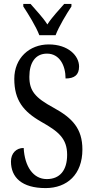

<svg xmlns="http://www.w3.org/2000/svg" viewBox="-20 -951 475 981"><path d="M181 -771H264C281 -816 320 -880 345 -918V-931H308C280 -898 246 -864 222 -826C198 -864 164 -898 136 -931H99V-918C124 -880 164 -816 181 -771ZM213 10C323 10 401 -60 401 -187C401 -294 350 -348 253 -401C159 -452 130 -487 130 -559C130 -631 161 -677 220 -677C284 -677 315 -617 315 -550C360 -550 384 -568 384 -611C384 -666 329 -724 229 -724C130 -724 53 -654 53 -548C53 -439 99 -381 192 -328C279 -279 323 -243 323 -160C323 -81 286 -36 219 -36C150 -36 106 -100 101 -195C63 -195 36 -168 36 -126C36 -45 91 10 213 10Z"/></svg>

Font: Noto Serif Sinhala ExtraCondensed
Style: Regular
Weight: 400
Width: 2
Designer: Jelle Bosma - Monotype Design Team
Foundry: Monotype Imaging Inc.
Version: Version 2.007